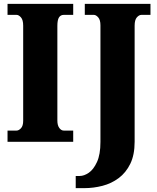

<svg xmlns="http://www.w3.org/2000/svg" viewBox="-20 -734 813 994"><path d="M19 0V-58H66Q77 -58 88.5 -70Q100 -82 100 -109V-601Q100 -631 88.5 -644Q77 -657 66 -657H19V-714H359V-657H310Q294 -657 285.5 -644Q277 -631 277 -600V-110Q277 -85 287 -71.5Q297 -58 310 -58H359V0ZM372 240V177H393Q415 177 439.5 160.5Q464 144 482 105Q500 66 500 1V-603Q500 -631 488.5 -644Q477 -657 466 -657H419V-714H759V-657H712Q700 -657 688.5 -644Q677 -631 677 -601V0Q677 68 654.5 114Q632 160 594.5 188Q557 216 510.5 228Q464 240 417 240Z"/></svg>

Font: Noto Serif Condensed Black
Style: Regular
Weight: 900
Width: 3
Designer: Monotype Design Team
Foundry: Monotype Imaging Inc.
Version: Version 2.015; ttfautohint (v1.8.4.7-5d5b)